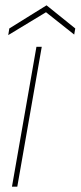

<svg xmlns="http://www.w3.org/2000/svg" viewBox="-20 -702 303 722"><path d="M25 0 117 -526H137L45 0ZM11 -570 15 -595 155 -682 263 -595 259 -572 153 -656Z"/></svg>

Font: DM Sans 9pt Thin
Style: Italic
Weight: 250
Italic angle: -10°
Version: Version 4.004;gftools[0.9.30]